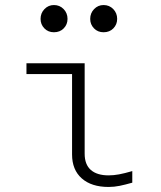

<svg xmlns="http://www.w3.org/2000/svg" viewBox="-20 -732 640 762"><path d="M411 10Q343 10 304.5 -24Q266 -58 266 -119V-438H85V-481H316V-122Q316 -79 340.5 -57.5Q365 -36 411 -36Q431 -36 452.5 -40Q474 -44 505 -53V-7Q477 1 455 5.5Q433 10 411 10ZM194 -604Q171 -604 156 -619.5Q141 -635 141 -657Q141 -680 156.5 -696Q172 -712 194 -712Q217 -712 232.5 -696Q248 -680 248 -657Q248 -635 233 -619.5Q218 -604 194 -604ZM391 -604Q368 -604 353 -619.5Q338 -635 338 -657Q338 -680 353.5 -696Q369 -712 391 -712Q414 -712 429.5 -696Q445 -680 445 -657Q445 -635 430 -619.5Q415 -604 391 -604Z"/></svg>

Font: Red Hat Mono VF Light
Style: Regular
Weight: 300
Monospace: yes
Designer: Pentagram, MCKL
Foundry: Pentagram, MCKL
Version: Version 1.023